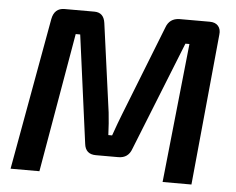

<svg xmlns="http://www.w3.org/2000/svg" viewBox="-50 -749 993 809"><g transform="rotate(5 446.5 -345.0)"><path d="M677 -690H805Q829 -690 841 -676Q853 -662 850 -639L788 0H666L728 -589H711L527 -128Q513 -88 471 -88H376Q332 -88 327 -132L266 -589H247L145 0H23L139 -643Q148 -690 191 -690H317Q357 -690 363 -646L414 -272Q419 -228 421 -177H437Q457 -234 471 -269L621 -650Q635 -689 677 -690Z"/></g></svg>

Font: Exo 2.0 Semi Bold
Style: Italic
Weight: 600
Italic angle: -8°
Designer: Natanael Gama
Version: Version 1.001;PS 001.001;hotconv 1.0.70;makeotf.lib2.5.58329